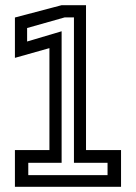

<svg xmlns="http://www.w3.org/2000/svg" viewBox="-20 -720 524 740"><path d="M37.5 0V-141.5H170.5V-534.5L37.5 -497V-652.5L217.5 -700H311.5V-141.5H446.5V0ZM89 -45H394.5V-92.5H265V-653H229.5L84.5 -612V-560L217.5 -599.5V-92.5H89Z"/></svg>

Font: Tourney Thin Medium
Style: Regular
Weight: 500
Version: Version 1.015